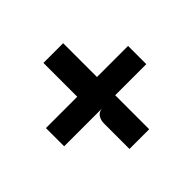

<svg xmlns="http://www.w3.org/2000/svg" viewBox="-136 -816 871 871"><g transform="rotate(-45 300.0 -380.0)"><path d="M237.5 -103.5V-266.5Q237.5 -288 247.5 -303.5Q257.5 -319 278 -321.5H36.5V-438.5H237.5V-655.5H364V-438.5H563.5V-321.5H364V-103.5Z"/></g></svg>

Font: Spline Sans Mono SemiBold
Style: Regular
Weight: 600
Monospace: yes
Version: Version 1.004